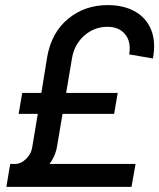

<svg xmlns="http://www.w3.org/2000/svg" viewBox="-20 -732 624 752"><path d="M5 0 20 -90H41Q62 -90 82 -109.5Q102 -129 106 -154L128 -286H53L67 -368H142L165 -510Q182 -605 247 -658.5Q312 -712 402 -712Q464 -712 508 -687.5Q552 -663 571.5 -616.5Q591 -570 579 -503L486 -519Q494 -569 470 -598Q446 -627 401 -627Q349 -627 310 -592.5Q271 -558 262 -504L239 -368H441L427 -286H225L204 -162Q198 -122 174 -90H511L495 0Z"/></svg>

Font: Figtree Medium
Style: Italic
Weight: 500
Italic angle: -9.5°
Foundry: Erik Kennedy
Version: Version 2.001; ttfautohint (v1.8.4.7-5d5b);gftools[0.9.27]